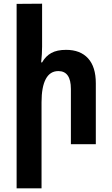

<svg xmlns="http://www.w3.org/2000/svg" viewBox="-20 -781 607 1040"><path d="M208 -528Q208 -490 203 -443H208Q227 -477 258 -494Q289 -511 338 -511Q415 -511 457 -465Q499 -419 499 -330V0H364V-299Q364 -396 296 -396Q251 -396 228 -353Q205 -310 205 -227V239H70V-760L208 -761Z"/></svg>

Font: Noto Sans Armenian SmBd Narrow
Style: Regular
Weight: 600
Width: 4
Designer: Monotype Design team
Foundry: Monotype Imaging Inc.
Version: Version 1.000